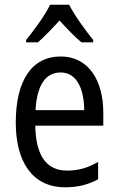

<svg xmlns="http://www.w3.org/2000/svg" viewBox="-20 -786 502 816"><path d="M274 -766H193C172 -722 128 -662 91 -616V-606H141C168 -629 201 -664 233 -699C265 -664 296 -631 326 -606H376V-616C342 -659 296 -721 274 -766ZM238 -546C116 -546 47 -445 47 -265C47 -102 115 10 257 10C311 10 354 -1 397 -24V-98C353 -72 312 -61 265 -61C177 -61 132 -125 130 -252H419V-308C419 -444 356 -546 238 -546ZM238 -478C307 -478 337 -407 338 -318H131C137 -425 174 -478 238 -478Z"/></svg>

Font: Noto Sans Khmer UI Condensed
Style: Regular
Weight: 400
Width: 3
Designer: Danh Hong and the Monotype Design Team
Foundry: Monotype Imaging Inc.
Version: Version 2.002